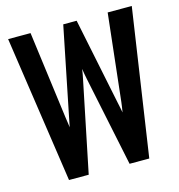

<svg xmlns="http://www.w3.org/2000/svg" viewBox="-105 -792 825 885"><g transform="rotate(-15 308.0 -350.0)"><path d="M116 0 13 -700H120L175 -283Q176 -275.5 178.5 -259.2Q181 -243 182 -234Q183.5 -243 186.8 -258.2Q190 -273.5 192 -284L276 -700H340L425 -286Q428 -272 430.5 -260.2Q433 -248.5 435 -237Q437.5 -251.5 439 -262.2Q440.5 -273 442 -285L488 -700H603L499 0H405L316 -428Q313 -442.5 310.8 -454.8Q308.5 -467 307 -479Q305.5 -467 303.2 -455.2Q301 -443.5 298 -429L210 0Z"/></g></svg>

Font: Overpass Mono
Style: Bold
Weight: 700
Monospace: yes
Designer: Delve Withrington, Dave Bailey
Foundry: Delve Fonts LLC
Version: Version 4.000